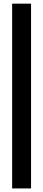

<svg xmlns="http://www.w3.org/2000/svg" viewBox="-20 -936 242 1076"><path d="M48 -915.5H154V120H48Z"/></svg>

Font: Big Shoulders Medium
Style: Regular
Weight: 500
Designer: Patric King
Foundry: XO Type Co
Version: Version 2.002